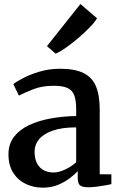

<svg xmlns="http://www.w3.org/2000/svg" viewBox="-20 -898 582 930"><path d="M187.5 11Q143 11 105 -7Q67 -25 44 -61Q21 -97 21 -151Q21 -200.5 47.8 -235.2Q74.5 -270 120.5 -291.8Q166.5 -313.5 225.5 -324.2Q284.5 -335 349 -336V-368.5Q349 -410.5 340 -435.5Q331 -460.5 307.5 -471.5Q284 -482.5 240 -482.5Q182.5 -482.5 139.2 -465Q96 -447.5 71.5 -435L44.5 -490.5Q55.5 -500 88.8 -518Q122 -536 169.8 -550.5Q217.5 -565 271 -565Q342.5 -565 384.5 -544.2Q426.5 -523.5 444.8 -479.8Q463 -436 463 -367.5V-54L519.5 -53.5V-6Q508.5 -3.5 489.2 0Q470 3.5 448.2 6.2Q426.5 9 408.5 9Q379.5 9 368 0.2Q356.5 -8.5 356.5 -38.5V-69Q344.5 -55.5 320.2 -36.5Q296 -17.5 262.5 -3.2Q229 11 187.5 11ZM239.5 -62.5Q264.5 -62.5 295.2 -76.8Q326 -91 349 -112V-281Q280 -281 235.2 -265.2Q190.5 -249.5 169 -223.2Q147.5 -197 147.5 -164Q147.5 -129 159.5 -106.5Q171.5 -84 192.2 -73.2Q213 -62.5 239.5 -62.5ZM249 -638.5 207.5 -674.5 369.5 -878.5 450 -809.5Q439 -790.5 414.2 -765Q389.5 -739.5 359 -713.5Q328.5 -687.5 299.5 -667.2Q270.5 -647 250.5 -638.5Z"/></svg>

Font: Merriweather 24pt SemiBold
Style: Regular
Weight: 600
Designer: Eben Sorkin
Foundry: Eben Sorkin
Version: Version 2.100